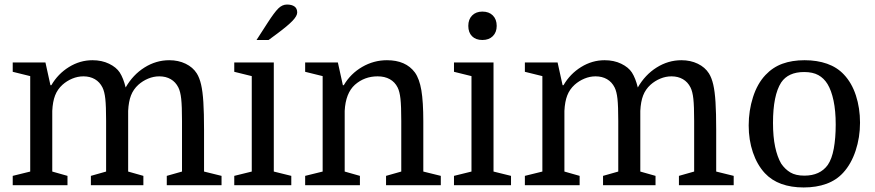

<svg xmlns="http://www.w3.org/2000/svg" viewBox="-20 -815 3851 845"><path d="M113 -60V-480L36 -499V-540H180L202 -440H206Q235 -490 283.5 -520Q332 -550 387 -550Q428 -550 460 -534.5Q492 -519 507 -496Q523 -471 533 -430Q565 -486 616 -518Q667 -550 725 -550Q765 -550 797 -534.5Q829 -519 846 -492Q858 -473 865 -443Q872 -413 875 -365.5Q878 -318 878 -245V-60L955 -41V0H714V-41L781 -60V-283Q781 -348 777.5 -380Q774 -412 765 -430Q753 -454 731.5 -466.5Q710 -479 681 -479Q656 -479 632 -469Q608 -459 589 -442Q567 -422 556.5 -395Q546 -368 544 -327V-60L611 -41V0H380V-41L447 -60V-283Q447 -348 443.5 -380Q440 -412 431 -430Q419 -454 397.5 -466.5Q376 -479 347 -479Q322 -479 298 -469Q274 -459 255 -442Q233 -422 222.5 -395Q212 -368 210 -327V-60L277 -41V0H36V-41Z M1088 -480 1011 -499V-540H1185V-60L1262 -41V0H1011V-41L1088 -60ZM1109 -639 1158 -715Q1187 -760 1204.5 -777.5Q1222 -795 1243 -795Q1264 -795 1276 -786.5Q1288 -778 1288 -760Q1288 -745 1267.5 -723.5Q1247 -702 1200 -667L1162 -639Z M1400 -60V-480L1323 -499V-540H1467L1489 -440H1493Q1523 -491 1574 -520.5Q1625 -550 1683 -550Q1766 -550 1806 -496Q1826 -468 1834.5 -417.5Q1843 -367 1843 -281V-60L1920 -41V0H1679V-41L1746 -60V-283Q1746 -348 1742.5 -380Q1739 -412 1730 -430Q1718 -454 1695.5 -466.5Q1673 -479 1642 -479Q1584 -479 1542 -442Q1501 -405 1497 -327V-60L1564 -41V0H1323V-41Z M2055 -480 1978 -499V-540H2152V-60L2229 -41V0H1978V-41L2055 -60ZM2041 -701Q2041 -730 2058 -747Q2075 -764 2103 -764Q2132 -764 2149 -747Q2166 -730 2166 -701Q2166 -673 2149 -656Q2132 -639 2103 -639Q2074 -639 2057.5 -655.5Q2041 -672 2041 -701Z M2367 -60V-480L2290 -499V-540H2434L2456 -440H2460Q2489 -490 2537.5 -520Q2586 -550 2641 -550Q2682 -550 2714 -534.5Q2746 -519 2761 -496Q2777 -471 2787 -430Q2819 -486 2870 -518Q2921 -550 2979 -550Q3019 -550 3051 -534.5Q3083 -519 3100 -492Q3112 -473 3119 -443Q3126 -413 3129 -365.5Q3132 -318 3132 -245V-60L3209 -41V0H2968V-41L3035 -60V-283Q3035 -348 3031.5 -380Q3028 -412 3019 -430Q3007 -454 2985.5 -466.5Q2964 -479 2935 -479Q2910 -479 2886 -469Q2862 -459 2843 -442Q2821 -422 2810.5 -395Q2800 -368 2798 -327V-60L2865 -41V0H2634V-41L2701 -60V-283Q2701 -348 2697.5 -380Q2694 -412 2685 -430Q2673 -454 2651.5 -466.5Q2630 -479 2601 -479Q2576 -479 2552 -469Q2528 -459 2509 -442Q2487 -422 2476.5 -395Q2466 -368 2464 -327V-60L2531 -41V0H2290V-41Z M3765 -275Q3765 -210 3745.5 -151.5Q3726 -93 3691 -55Q3661 -22 3617 -6Q3573 10 3517 10Q3462 10 3419 -5.5Q3376 -21 3346 -53Q3312 -90 3293.5 -144.5Q3275 -199 3275 -263Q3275 -328 3294 -387.5Q3313 -447 3349 -485Q3381 -519 3423.5 -534.5Q3466 -550 3521 -550Q3576 -550 3620 -534.5Q3664 -519 3694 -487Q3729 -450 3747 -394.5Q3765 -339 3765 -275ZM3382 -274Q3382 -213 3391.5 -168.5Q3401 -124 3418 -95Q3435 -70 3458.5 -56Q3482 -42 3520 -42Q3589 -42 3623 -89Q3641 -115 3649.5 -161Q3658 -207 3658 -267Q3658 -327 3648.5 -372Q3639 -417 3622 -445Q3606 -471 3581.5 -484.5Q3557 -498 3519 -498Q3449 -498 3418 -452Q3382 -396 3382 -274Z"/></svg>

Font: Domine
Style: Regular
Weight: 400
Designer: Pablo Impallari, Rodrigo Fuenzalida, Brenda Gallo
Foundry: Pablo Impallari, Rodrigo Fuenzalida, Brenda Gallo
Version: Version 2.000;September 19, 2022;FontCreator 14.0.0.2877 64-